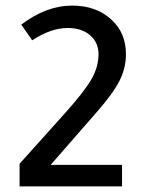

<svg xmlns="http://www.w3.org/2000/svg" viewBox="-20 -666 520 686"><path d="M50 0V-81L209 -258Q281 -338 306.5 -382.5Q332 -427 332 -472Q332 -514 302 -540Q272 -566 222 -566Q162 -566 95 -522L56 -578Q145 -646 238 -646Q325 -646 379 -595Q430 -548 430 -472Q430 -423 407 -377.5Q384 -332 327 -267L161 -77H416V0Z"/></svg>

Font: TajawalTap Med
Style: Regular
Weight: 500
Designer: Boutros Fonts
Foundry: Created by Boutros International 2017
Version: Version 2.700